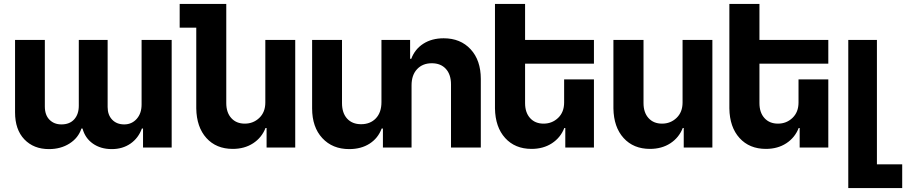

<svg xmlns="http://www.w3.org/2000/svg" viewBox="-20 -747 4587 972"><path d="M696.8 -544.9H849.1V0H704.1V-96.2H698.2Q680.7 -47.9 640.6 -20Q600.6 7.8 545.9 7.8Q489.7 7.8 450.2 -20Q410.6 -47.9 397.9 -96.2H392.1Q376.5 -48.8 332 -20.5Q287.6 7.8 228 7.8Q150.4 7.8 103.3 -41.5Q56.2 -90.8 56.2 -178.2V-544.9H207V-208Q207 -164.6 230.5 -140.9Q253.9 -117.2 291 -117.2Q332.5 -117.2 355.7 -142.8Q378.9 -168.5 378.9 -211.9V-544.9H524.9V-205.1Q524.9 -165 547.9 -141.1Q570.8 -117.2 608.9 -117.2Q647 -117.2 671.9 -145Q696.8 -172.9 696.8 -217.8Z M1323.2 -231.9V-544.9H1474.6V0H1329.6V-99.1H1324.2Q1305.2 -50.3 1261.5 -21.7Q1217.8 6.8 1158.2 6.8Q1074.7 6.8 1024.9 -48.3Q975.1 -103.5 973.6 -198.2V-606.9H889.6V-727.1H1125.5V-225.1Q1125.5 -177.2 1150.9 -149.2Q1176.3 -121.1 1219.2 -121.1Q1262.2 -121.1 1292.7 -150.1Q1323.2 -179.2 1323.2 -228Z M2063.5 0H1918.5V-96.2H1912.1Q1894 -47.4 1851.1 -19.8Q1808.1 7.8 1748 7.8Q1663.1 7.8 1611.6 -47.9Q1560.1 -103.5 1560.1 -198.2V-544.9H1711.4V-225.1Q1711.4 -174.8 1737.3 -146.5Q1763.2 -118.2 1808.1 -118.2Q1854.5 -118.2 1882.8 -147.9Q1911.1 -177.7 1911.1 -230V-544.9H2056.2V-449.2H2062Q2080.1 -498 2123 -525.6Q2166 -553.2 2226.1 -553.2Q2311 -553.2 2362.5 -497.6Q2414.1 -441.9 2414.1 -347.2V0H2263.2V-319.8Q2263.2 -369.6 2237.3 -398.2Q2211.4 -426.8 2166 -426.8Q2119.6 -426.8 2091.6 -397Q2063.5 -367.2 2063.5 -314.9Z M2986.8 -544.9V-424.8H2638.2V-225.1Q2638.2 -177.2 2663.6 -149.2Q2689 -121.1 2731.9 -121.1Q2774.9 -121.1 2805.4 -150.1Q2835.9 -179.2 2835.9 -228V-231.9V-345.2H2986.8V0H2841.8V-99.1H2836.9Q2817.9 -50.3 2774.2 -21.7Q2730.5 6.8 2670.9 6.8Q2587.4 6.8 2537.4 -48.3Q2487.3 -103.5 2485.8 -198.2V-727.1H2638.2V-544.9Z M3435.5 -231.9V-544.9H3586.4V0H3441.4V-99.1H3436.5Q3417.5 -50.3 3373.8 -21.7Q3330.1 6.8 3270.5 6.8Q3187 6.8 3137 -48.3Q3086.9 -103.5 3085.4 -198.2V-544.9H3237.8V-225.1Q3237.8 -177.2 3263.2 -149.2Q3288.6 -121.1 3331.5 -121.1Q3374.5 -121.1 3405 -150.1Q3435.5 -179.2 3435.5 -228Z M4173.3 -544.9V-424.8H3824.7V-225.1Q3824.7 -177.2 3850.1 -149.2Q3875.5 -121.1 3918.5 -121.1Q3961.4 -121.1 3991.9 -150.1Q4022.5 -179.2 4022.5 -228V-231.9V-345.2H4173.3V0H4028.3V-99.1H4023.4Q4004.4 -50.3 3960.7 -21.7Q3917 6.8 3857.4 6.8Q3773.9 6.8 3723.9 -48.3Q3673.8 -103.5 3672.4 -198.2V-727.1H3824.7V-544.9Z M4547.4 205.1H4274.4V-544.9H4419.4V85H4547.4Z"/></svg>

Font: Telcell.Market
Style: Bold
Weight: 700
Designer: Rasmus Andersson, Sedrak Mkrtchyan
Version: Version 3.019;git-0a5106e0b